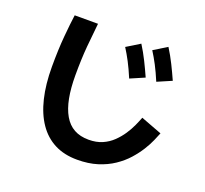

<svg xmlns="http://www.w3.org/2000/svg" viewBox="-142 -967 1284 1200"><g transform="rotate(20 500.0 -367.0)"><path d="M485 62Q399 62 334.5 29Q270 -4 226.5 -67.5Q183 -131 161 -222.5Q139 -314 139 -430Q139 -545 147 -634.5Q155 -724 163 -781H318Q310 -709 302.5 -624Q295 -539 295 -430Q295 -345 307.5 -280Q320 -215 346 -170Q372 -125 412.5 -102.5Q453 -80 510 -80Q561 -80 600 -97Q639 -114 668.5 -142.5Q698 -171 719.5 -203.5Q741 -236 755.5 -268Q770 -300 779 -324L919 -271Q911 -251 897 -218.5Q883 -186 859.5 -148.5Q836 -111 803 -74Q770 -37 724 -6Q678 25 619 43.5Q560 62 485 62ZM784 -565Q760 -622 738 -664Q716 -706 693 -742L781 -796Q810 -750 834 -701.5Q858 -653 879 -606ZM618 -526Q594 -583 572 -625Q550 -667 527 -703L615 -757Q644 -711 668 -662.5Q692 -614 713 -567Z"/></g></svg>

Font: Murecho Thin
Style: Bold
Weight: 700
Version: Version 1.010